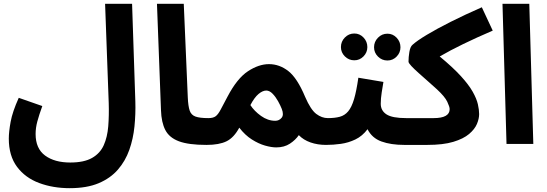

<svg xmlns="http://www.w3.org/2000/svg" viewBox="-20 -752 2859 1003"><path d="M26 -28Q26 -63 35.5 -115.5Q45 -168 78 -241L201 -198Q184 -151 175 -117.5Q166 -84 166 -52Q166 24 215.5 60.5Q265 97 347 97Q419 97 461 73Q503 49 522 6.5Q541 -36 545.5 -92.5Q550 -149 548 -213L529 -732H670L687 -222Q689 -157 682.5 -92Q676 -27 655.5 31Q635 89 596 134Q557 179 495.5 205Q434 231 344 231Q257 231 184.5 204Q112 177 69 119.5Q26 62 26 -28Z M1058 5Q965 5 914.5 -14Q864 -33 843.5 -73Q823 -113 821 -176L800 -732H940L961 -243Q963 -197 971 -174Q979 -151 1001.5 -143Q1024 -135 1068 -135Q1106 -135 1122.5 -115.5Q1139 -96 1139 -67Q1139 -36 1118 -15.5Q1097 5 1058 5Z M1059 5 1069 -135Q1094 -135 1107 -145Q1120 -155 1133 -180Q1146 -205 1169 -248Q1219 -343 1275.5 -380Q1332 -417 1385 -417Q1440 -417 1486.5 -380.5Q1533 -344 1574 -246Q1603 -179 1632 -157Q1661 -135 1693 -135Q1731 -135 1747 -115.5Q1763 -96 1763 -67Q1763 -36 1742 -15.5Q1721 5 1683 5Q1639 5 1602 -8Q1565 -21 1541 -46Q1524 -21 1494.5 -1.5Q1465 18 1423 18Q1398 18 1364.5 8.5Q1331 -1 1295.5 -23.5Q1260 -46 1230 -85Q1202 -33 1163.5 -14Q1125 5 1059 5ZM1288 -203Q1308 -172 1343.5 -146.5Q1379 -121 1418 -121Q1438 -121 1451 -136.5Q1464 -152 1452 -183Q1445 -201 1432.5 -223.5Q1420 -246 1404 -262.5Q1388 -279 1371 -279Q1352 -279 1330.5 -261Q1309 -243 1288 -203Z M1683 5 1693 -135Q1729 -135 1755 -142Q1781 -149 1799 -170.5Q1817 -192 1829.5 -234Q1842 -276 1852 -346L1983 -324Q1979 -301 1974 -269Q1969 -237 1969 -210Q1969 -174 1999 -154.5Q2029 -135 2102 -135Q2140 -135 2156 -115.5Q2172 -96 2172 -67Q2172 -36 2151.5 -15.5Q2131 5 2092 5Q2022 5 1972.5 -13Q1923 -31 1900 -77Q1873 -41 1836.5 -23.5Q1800 -6 1760.5 -0.5Q1721 5 1683 5ZM1831 -437Q1802 -437 1781.5 -457.5Q1761 -478 1761 -506Q1761 -535 1781.5 -556Q1802 -577 1831 -577Q1859 -577 1879 -556Q1899 -535 1899 -506Q1899 -478 1879 -457.5Q1859 -437 1831 -437ZM2004 -436Q1975 -436 1954.5 -456.5Q1934 -477 1934 -505Q1934 -534 1954.5 -555Q1975 -576 2004 -576Q2032 -576 2052 -555Q2072 -534 2072 -505Q2072 -477 2052 -456.5Q2032 -436 2004 -436Z M2092 5 2102 -135H2245Q2329 -135 2329 -182Q2329 -194 2316.5 -220.5Q2304 -247 2263 -285Q2241 -305 2215.5 -327.5Q2190 -350 2167 -370.5Q2144 -391 2129 -407Q2114 -423 2114 -430Q2114 -453 2118.5 -480.5Q2123 -508 2135 -518Q2158 -539 2209.5 -570Q2261 -601 2334.5 -638Q2408 -675 2497 -714L2554 -592Q2470 -556 2400 -522Q2330 -488 2277 -457Q2346 -400 2387.5 -354.5Q2429 -309 2449.5 -272.5Q2470 -236 2476.5 -207Q2483 -178 2483 -156Q2483 -132 2471.5 -104.5Q2460 -77 2430.5 -52Q2401 -27 2348 -11Q2295 5 2212 5Z M2626 0 2605 -732H2745L2766 0Z"/></svg>

Font: Noto IKEA Arabic
Style: Bold
Weight: 700
Designer: Monotype Design Team
Foundry: Monotype Imaging Inc.
Version: Version 1.200